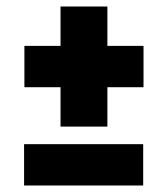

<svg xmlns="http://www.w3.org/2000/svg" viewBox="-20 -586 516 590"><path d="M310 -566H166V-445H55V-318H166V-197H310V-318H421V-445H310ZM420 -143H54V-16H420Z"/></svg>

Font: RT Raleway ExtraBold
Style: Regular
Weight: 400
Designer: Matt McInerney, Pablo Impallari, Rodrigo Fuenzalida — Edited by Milan Moffatt in April 2016
Foundry: Matt McInerney, Pablo Impallari, Rodrigo Fuenzalida — Edited by Milan Moffatt in April 2016
Version: Version 3.001